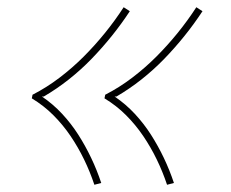

<svg xmlns="http://www.w3.org/2000/svg" viewBox="-20 -607 640 531"><path d="M442 -96Q430 -132 413.5 -166Q397 -200 376 -231Q355 -262 328.5 -288.5Q302 -315 269 -335L271 -345Q310 -365 345.5 -392Q381 -419 412 -450Q443 -481 471 -515.5Q499 -550 523 -587L540 -576Q517 -541 490.5 -508Q464 -475 434.5 -444.5Q405 -414 371.5 -387.5Q338 -361 302 -340H297Q328 -319 353 -292Q378 -265 397.5 -234.5Q417 -204 433 -170.5Q449 -137 461 -101ZM241 -96Q229 -132 212.5 -166Q196 -200 175 -231Q154 -262 127.5 -288.5Q101 -315 68 -335L70 -345Q109 -365 144.5 -392Q180 -419 211 -450Q242 -481 270 -515.5Q298 -550 322 -587L339 -576Q316 -541 289.5 -508Q263 -475 233.5 -444.5Q204 -414 170.5 -387.5Q137 -361 101 -340H96Q127 -319 152 -292Q177 -265 196.5 -234.5Q216 -204 232 -170.5Q248 -137 260 -101Z"/></svg>

Font: Iosevka Aile Thin Oblique
Style: Regular
Weight: 100
Italic angle: -9°
Designer: Belleve Invis
Foundry: Belleve Invis
Version: Version 31.1.0; ttfautohint (v1.8.4)